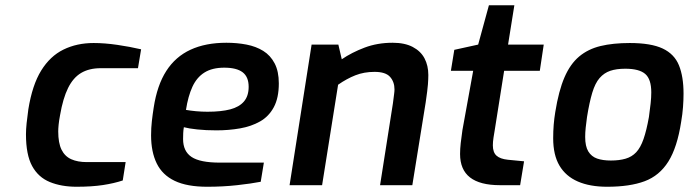

<svg xmlns="http://www.w3.org/2000/svg" viewBox="-20 -706 2626 732"><path d="M272 6Q214 6 170 -12Q126 -30 102.5 -73Q79 -116 79 -194Q79 -212 81.5 -236.5Q84 -261 88 -289Q103 -382 137 -437Q171 -492 222 -517Q273 -542 337 -542Q379 -542 427 -535Q475 -528 518 -518L506 -446H364Q320 -446 289.5 -428Q259 -410 239.5 -370.5Q220 -331 209 -267Q205 -246 203.5 -230.5Q202 -215 202 -205Q202 -161 214.5 -135.5Q227 -110 251.5 -99Q276 -88 311 -88H459L448 -18Q415 -7 372.5 -0.5Q330 6 272 6Z M770 6Q693 6 646 -16.5Q599 -39 577.5 -83Q556 -127 556 -190Q556 -218 559 -244.5Q562 -271 566 -296Q579 -381 614 -435.5Q649 -490 706.5 -516.5Q764 -543 843 -543Q884 -543 920 -536Q956 -529 983.5 -512Q1011 -495 1027 -464.5Q1043 -434 1043 -388Q1043 -333 1024 -297.5Q1005 -262 971.5 -243Q938 -224 895 -216.5Q852 -209 805 -209Q765 -209 732 -212.5Q699 -216 681 -221Q679 -210 678.5 -198.5Q678 -187 678 -176Q678 -129 710.5 -107.5Q743 -86 818 -86H986L974 -13Q938 -6 884 0Q830 6 770 6ZM771 -280Q823 -280 857.5 -289Q892 -298 910 -319Q928 -340 928 -375Q928 -413 905 -430.5Q882 -448 835 -448Q789 -448 759.5 -429.5Q730 -411 713.5 -375Q697 -339 689 -287Q706 -284 727.5 -282Q749 -280 771 -280Z M1084 0 1168 -536H1270L1283 -480Q1321 -506 1370 -524.5Q1419 -543 1477 -543Q1523 -543 1553.5 -527Q1584 -511 1598.5 -483.5Q1613 -456 1613 -420Q1613 -405 1611.5 -384.5Q1610 -364 1603 -316L1552 0H1429L1478 -312Q1481 -336 1482.5 -347Q1484 -358 1484 -365Q1484 -394 1467 -413Q1450 -432 1408 -432Q1368 -432 1335 -419Q1302 -406 1269 -383L1208 0Z M1886 0Q1810 0 1772 -29.5Q1734 -59 1734 -119Q1734 -138 1736.5 -160.5Q1739 -183 1743 -210L1784 -436H1699L1712 -516L1803 -536L1844 -686H1941L1917 -536H2053L2038 -436H1902L1866 -209Q1864 -198 1861.5 -181.5Q1859 -165 1859 -152Q1859 -125 1873 -112.5Q1887 -100 1916 -97L1978 -91L1963 0Z M2295 6Q2229 6 2183 -14Q2137 -34 2113 -74.5Q2089 -115 2089 -179Q2089 -206 2091 -230.5Q2093 -255 2097 -279Q2110 -360 2132 -411Q2154 -462 2188 -490.5Q2222 -519 2269.5 -530.5Q2317 -542 2381 -542Q2462 -542 2506.5 -521Q2551 -500 2568.5 -457Q2586 -414 2586 -349Q2586 -325 2584 -298Q2582 -271 2577 -242Q2562 -144 2528 -90Q2494 -36 2437.5 -15Q2381 6 2295 6ZM2309 -94Q2341 -94 2365 -101Q2389 -108 2405.5 -125.5Q2422 -143 2433.5 -176Q2445 -209 2454 -260Q2458 -289 2460.5 -311.5Q2463 -334 2463 -354Q2463 -404 2440 -424Q2417 -444 2364 -444Q2330 -444 2306.5 -436Q2283 -428 2266 -408.5Q2249 -389 2238 -352.5Q2227 -316 2218 -260Q2215 -238 2213 -219.5Q2211 -201 2211 -184Q2211 -148 2223 -128.5Q2235 -109 2256.5 -101.5Q2278 -94 2309 -94Z"/></svg>

Font: Exo Thin SemiBold
Style: Italic
Weight: 600
Italic angle: -9°
Version: Version 2.000